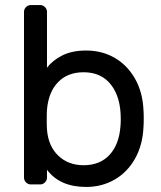

<svg xmlns="http://www.w3.org/2000/svg" viewBox="-20 -730 638 760"><path d="M549 -261Q549 -238 548 -228Q545 -156 514.5 -102Q484 -48 433.5 -19Q383 10 321 10Q217 10 166 -58V-27Q166 -16 158 -8Q150 0 139 0H102Q91 0 83 -8Q75 -16 75 -27V-683Q75 -694 83 -702Q91 -710 102 -710H139Q150 -710 158 -702Q166 -694 166 -683V-462Q188 -491 226.5 -510.5Q265 -530 321 -530Q384 -530 434 -501Q484 -472 514.5 -418.5Q545 -365 548 -293Q549 -283 549 -261ZM457 -232Q458 -242 458 -260Q458 -345 419.5 -394.5Q381 -444 311 -444Q248 -444 210 -405Q172 -366 166 -296Q165 -286 165 -257Q165 -227 166 -217Q171 -152 210.5 -114Q250 -76 311 -76Q376 -76 414 -117.5Q452 -159 457 -232Z"/></svg>

Font: Contemporary
Style: Regular
Weight: 400
Designer: Victor Tran
Foundry: Victor Tran
Version: Version 1.100